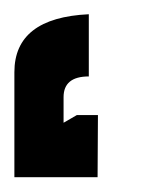

<svg xmlns="http://www.w3.org/2000/svg" viewBox="-20 -201 205 267"><path d="M103.5 -181.2V-94.7Q68.4 -94.7 68.4 -65.9V-30.3L86.9 -41H116.2L115.7 45.4H0V-100.6Q0 -176.3 103.5 -181.2Z"/></svg>

Font: Aqlam Corner
Style: Regular
Weight: 400
Designer: Developer/ Husham Jawad
Version: Version 1.00;December 29, 2020;FontCreator 13.0.0.2683 32-bi